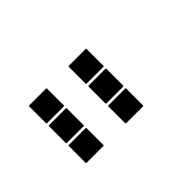

<svg xmlns="http://www.w3.org/2000/svg" viewBox="-43 -893 686 686"><g transform="rotate(-45 300.0 -550.0)"><path d="M307 -695H393Q395 -695 395 -693V-607Q395 -605 393 -605H307Q305 -605 305 -607V-693Q305 -695 307 -695ZM107 -695H193Q195 -695 195 -693V-607Q195 -605 193 -605H107Q105 -605 105 -607V-693Q105 -695 107 -695ZM307 -595H393Q395 -595 395 -593V-507Q395 -505 393 -505H307Q305 -505 305 -507V-593Q305 -595 307 -595ZM107 -595H193Q195 -595 195 -593V-507Q195 -505 193 -505H107Q105 -505 105 -507V-593Q105 -595 107 -595ZM307 -495H393Q395 -495 395 -493V-407Q395 -405 393 -405H307Q305 -405 305 -407V-493Q305 -495 307 -495ZM107 -495H193Q195 -495 195 -493V-407Q195 -405 193 -405H107Q105 -405 105 -407V-493Q105 -495 107 -495Z"/></g></svg>

Font: Pixel Panel Black
Style: Regular
Weight: 900
Monospace: yes
Designer: Óliver Lalan
Foundry: Óliver Lalan
Version: Version 1.000; ttfautohint (v1.8.4.7-5d5b-dirty);gftools[0.9